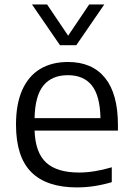

<svg xmlns="http://www.w3.org/2000/svg" viewBox="-20 -828 590 858"><path d="M507 -244.5H134.5Q138 -145.5 186.5 -101.2Q235 -57 333.5 -57Q400.5 -57 479.5 -80.5V-14Q400.5 9.5 324 9.5Q188 9.5 119.8 -58.8Q51.5 -127 51.5 -271.5Q51.5 -363 79.2 -425.5Q107 -488 159 -519.5Q211 -551 284 -551Q392 -551 449.5 -479.8Q507 -408.5 507 -269.5ZM134.5 -300H429Q427 -400 390.5 -446Q354 -492 283.5 -492Q212 -492 174.2 -446Q136.5 -400 134.5 -300ZM378.5 -808H446L321 -626H248L123 -808H190.5L284.5 -668.5Z"/></svg>

Font: Encode Sans Semi Expanded
Style: Regular
Weight: 400
Width: 6
Designer: Multiple Designers
Foundry: Impallari Type
Version: Version 2.000